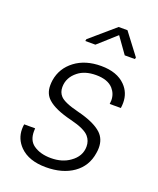

<svg xmlns="http://www.w3.org/2000/svg" viewBox="-140 -827 759 922"><g transform="rotate(20 239.5 -366.0)"><path d="M206 10Q119 10 73 -36Q36.5 -73 36.5 -123.5Q36.5 -135 38.5 -148H94.5L94 -132Q94 -86 124 -64.5Q159 -39.5 214 -39.5Q271 -39.5 310 -67.5Q356.5 -100 356.5 -150Q356.5 -179 338.5 -200Q316 -226.5 243 -244.5Q156.5 -265.5 120.5 -298.5Q91.5 -324 92 -368Q92 -380 94 -394Q104.5 -458 157.5 -498Q210.5 -538 291 -538Q372.5 -538 415.5 -494Q450 -459 450 -407.5Q450 -394.5 448 -380.5H391Q392.5 -390.5 392.5 -399Q392.5 -432.5 370.5 -457.5Q342.5 -488.5 283 -488.5Q226 -488.5 191.5 -461Q149.5 -428 149.5 -379Q149.5 -352.5 165.5 -335Q186 -312 261 -293.5Q347.5 -272 385 -237Q414.5 -209 414 -163.5Q414 -151 411.5 -137Q401 -67.5 346 -28.8Q291 10 206 10ZM431 -624.5H379L320.5 -706.5L229 -624.5H177.5L179.5 -634.5L305 -742.5H350L433 -633Z"/></g></svg>

Font: Roberto Sans Light
Style: Italic
Weight: 300
Italic angle: -11°
Designer: Google
Version: Version 1.00;June 11, 2020;FontCreator 12.0.0.2522 64-bit; t